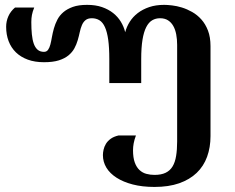

<svg xmlns="http://www.w3.org/2000/svg" viewBox="-20 -549 951 778"><path d="M552.2 -212.4H422.9V-309.6Q422.9 -356.4 418.5 -387.9Q414.1 -419.4 405.3 -439Q396.5 -458.5 383.1 -466.8Q369.6 -475.1 352.1 -475.1Q335.9 -475.1 326.7 -467.5Q317.4 -460 312 -447.3Q306.6 -434.6 303.2 -418.7Q299.8 -402.8 294.9 -386Q290 -369.1 281.5 -353.3Q272.9 -337.4 257.6 -324.7Q242.2 -312 218.3 -304.4Q194.3 -296.9 158.2 -296.9Q121.1 -296.9 92.5 -307.4Q64 -317.9 44.4 -336.9Q24.9 -356 14.9 -382.3Q4.9 -408.7 4.9 -440.4Q4.9 -462.9 13.9 -483.2Q22.9 -503.4 41 -518.6H118.7Q111.8 -501.5 109.4 -488.3Q106.9 -475.1 106.9 -459.5Q106.9 -432.1 109.1 -409.9Q111.3 -387.7 116.9 -371.8Q122.6 -356 132.6 -347.4Q142.6 -338.9 158.2 -338.9Q168.9 -338.9 174.8 -347.2Q180.7 -355.5 184.1 -368.7Q187.5 -381.8 190.4 -398.9Q193.4 -416 198.5 -434.1Q203.6 -452.1 212.4 -469.2Q221.2 -486.3 236.6 -499.5Q252 -512.7 275.1 -521Q298.3 -529.3 333 -529.3Q367.2 -529.3 393.3 -520.3Q419.4 -511.2 438.5 -496.1Q457.5 -481 469.7 -460.9Q481.9 -440.9 487.3 -418.5Q493.2 -440.9 505.9 -460.9Q518.6 -481 538.3 -496.1Q558.1 -511.2 584.7 -520.3Q611.3 -529.3 645.5 -529.3Q658.2 -529.3 677.2 -527.1Q696.3 -524.9 717 -518.6Q737.8 -512.2 758.5 -500.5Q779.3 -488.8 795.9 -470.2Q812.5 -451.7 822.8 -425Q833 -398.4 833 -361.8V2.4Q833 48.3 819.1 86.4Q805.2 124.5 776.9 151.6Q748.5 178.7 706.1 193.6Q663.6 208.5 606 208.5Q556.6 208.5 518.1 198.5Q479.5 188.5 452.4 171.1Q425.3 153.8 411.1 130.4Q397 106.9 397 79.6Q397 69.3 399.7 57.4Q402.3 45.4 409.2 33.9Q416 22.5 428.5 13.4Q440.9 4.4 460 0H530.8Q524.4 17.1 521.7 31.7Q519 46.4 519 59.6Q519 89.8 526.1 109.4Q533.2 128.9 545.4 140.1Q557.6 151.4 573.2 155.5Q588.9 159.7 606 159.7Q633.3 159.7 651.1 151.1Q668.9 142.6 679.2 125.5Q689.5 108.4 693.6 83Q697.8 57.6 697.8 24.4V-367.2Q697.8 -389.6 694.1 -409.4Q690.4 -429.2 682.1 -443.8Q673.8 -458.5 660.6 -466.8Q647.5 -475.1 628.4 -475.1Q610.8 -475.1 596.7 -466.8Q582.5 -458.5 572.5 -439Q562.5 -419.4 557.4 -387.9Q552.2 -356.4 552.2 -309.6Z"/></svg>

Font: Arian AMU Serif
Style: Bold
Weight: 700
Designer: Ruben Hakobyan (Tarumian)
Foundry: Ruben Hakobyan (Tarumian)
Version: Version 1.002